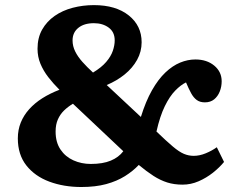

<svg xmlns="http://www.w3.org/2000/svg" viewBox="-20 -736 953 770"><path d="M306 14Q236 14 178 -7.5Q120 -29 85.7 -72.5Q51.5 -116 51.5 -181Q51.5 -215 63.2 -244.2Q75 -273.5 97 -298Q119 -322.5 149.7 -342Q180.5 -361.5 218.5 -376Q193.5 -401 173.7 -426.5Q154 -452 142.2 -480.2Q130.5 -508.5 130.5 -540.5Q130.5 -584.5 149 -617.3Q167.5 -650 199 -672Q230.5 -694 271.5 -704.8Q312.5 -715.5 356.5 -715.5Q444.5 -715.5 496.3 -674.2Q548 -633 548 -566.5Q548 -529 529.8 -496Q511.5 -463 480 -437.5Q448.5 -412 408 -395L545 -267Q564.5 -330 589.5 -374Q614.5 -418 643.3 -445.3Q672 -472.5 702.5 -485Q733 -497.5 763.5 -497.5Q809.5 -497.5 839.3 -472.8Q869 -448 869 -410Q869 -388.5 861.3 -369Q853.5 -349.5 838.8 -337.5Q824 -325.5 801.5 -325.5Q782 -325.5 769 -335Q756 -344.5 746.3 -362.5Q736.5 -380.5 726 -405.5Q705 -395.5 682.8 -372.7Q660.5 -350 641 -310.2Q621.5 -270.5 607.5 -208.5Q647.5 -170 673 -148.5Q698.5 -127 717.5 -119Q736.5 -111 757 -111Q780.5 -111 805.3 -121.3Q830 -131.5 849.5 -145.5L878.5 -86.5Q860 -64 833.8 -43.2Q807.5 -22.5 776.5 -9Q745.5 4.5 712 4.5Q678.5 4.5 650.8 -4.2Q623 -13 595.7 -30.5Q568.5 -48 536.5 -74.5Q513.5 -50 481.2 -29.7Q449 -9.5 406 2.3Q363 14 306 14ZM344 -78.5Q392.5 -78.5 424.2 -91.8Q456 -105 474.5 -129.5L272.5 -320Q252.5 -308 237 -293Q221.5 -278 212.3 -257.5Q203 -237 203 -208.5Q203 -165.5 222.5 -136.5Q242 -107.5 274.3 -93Q306.5 -78.5 344 -78.5ZM353 -445Q387 -465.5 406 -487.8Q425 -510 432.5 -532.3Q440 -554.5 440 -574Q440 -607.5 416 -625.2Q392 -643 356.5 -643Q317 -643 294 -624.2Q271 -605.5 271 -574Q271 -551 281.5 -529.8Q292 -508.5 310.5 -487.8Q329 -467 353 -445Z"/></svg>

Font: Literata Variable Black
Style: Regular
Weight: 900
Designer: Latin by Veronika Burian and Jose Scaglione. Greek by Irene Vlachou. Cyrillic by Vera Evstafieva.
Foundry: TypeTogether
Version: Version 3.021